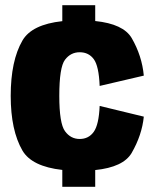

<svg xmlns="http://www.w3.org/2000/svg" viewBox="-20 -705 598 735"><path d="M218.5 10V-54.5Q102 -67.5 66 -128.5Q21 -206 21 -338Q21 -472.5 66 -550Q102 -611.5 218.5 -624V-685H344.5V-624.5Q452 -613.5 484 -559.5Q523.5 -491.5 530.5 -415.5L361.5 -376Q358.5 -452 339 -478.5Q319.5 -505 285 -505Q250.5 -505 228.8 -476.2Q207 -447.5 207 -338Q207 -232.5 228.8 -202.8Q250.5 -173 285 -173Q319.5 -173 339 -200.5Q358.5 -228 361.5 -299.5L530.5 -258.5Q523.5 -188 484 -119.5Q452 -65 344.5 -54V10Z"/></svg>

Font: Anybody ExtraBold
Style: Regular
Weight: 800
Designer: Tyler Finck
Foundry: Etcetera Type Company
Version: Version 1.010; ttfautohint (v1.8.3) -l 8 -r 50 -G 200 -x 14 